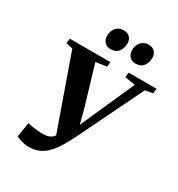

<svg xmlns="http://www.w3.org/2000/svg" viewBox="-225 -1114 1180 1274"><g transform="rotate(30 365.0 -477.0)"><path d="M184.5 15.5Q158.5 15.5 132 7.2Q105.5 -1 89.5 -8.5L107.5 -120Q126 -115.5 146.8 -112.5Q167.5 -109.5 186.2 -108Q205 -106.5 218 -106Q238 -106 254.8 -108.8Q271.5 -111.5 285.8 -120.8Q300 -130 313 -149.5Q326 -169 339.5 -202.5L318.5 -110.5L112 -695L60.5 -706L65 -743H376L373 -706L289 -694L382 -382L421.5 -228L378.5 -213L447 -369.5L591.5 -693.5L512 -706L515.5 -743H730L725 -706L667 -695L436 -219.5Q407.5 -160.5 381 -116.5Q354.5 -72.5 326.2 -43.2Q298 -14 263.8 0.8Q229.5 15.5 184.5 15.5ZM333 -817.5Q304 -817.5 286.5 -836.8Q269 -856 269.5 -885.5Q270 -922 291 -946.2Q312 -970.5 347 -970.5Q380.5 -970.5 396.8 -951.2Q413 -932 412.5 -904.5Q412 -867.5 392 -842.5Q372 -817.5 333 -817.5ZM524 -817.5Q495 -817.5 477.8 -836.8Q460.5 -856 460.5 -885.5Q461.5 -922 482.5 -946.2Q503.5 -970.5 538 -970.5Q571 -970.5 587.5 -951.2Q604 -932 603.5 -904.5Q603 -867.5 583 -842.5Q563 -817.5 524 -817.5Z"/></g></svg>

Font: Merriweather 72pt ExtraBold
Style: Italic
Weight: 800
Italic angle: -7.8°
Version: Version 2.101